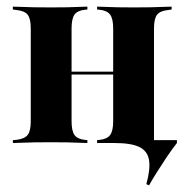

<svg xmlns="http://www.w3.org/2000/svg" viewBox="-20 -438 564 588"><path d="M136.3 -2.4Q110.5 -2.4 83.9 -2Q57.3 -1.6 19.4 0V-8.9L30.6 -9.7Q55.6 -12.9 64.9 -25Q74.2 -37.1 74.2 -66.9V-350.8Q74.2 -380.6 64.9 -392.7Q55.6 -404.8 30.6 -407.3L19.4 -408.9V-417.7Q57.3 -416.1 83.9 -415.7Q110.5 -415.3 136.3 -415.3Q161.3 -415.3 186.3 -415.7Q211.3 -416.1 247.6 -417.7V-408.9L239.5 -408.1Q216.9 -405.6 208.1 -393.1Q199.2 -380.6 199.2 -350.8V-66.9Q199.2 -37.1 208.1 -24.6Q216.9 -12.1 239.5 -9.7L247.6 -8.9V0Q211.3 -1.6 186.3 -2Q161.3 -2.4 136.3 -2.4ZM326.6 -208.9V-350.8Q326.6 -380.6 317.3 -393.1Q308.1 -405.6 285.5 -408.1L277.4 -408.9V-417.7Q313.7 -416.1 339.1 -415.7Q364.5 -415.3 388.7 -415.3Q415.3 -415.3 441.5 -415.7Q467.7 -416.1 505.6 -417.7V-408.9L494.4 -407.3Q470.2 -404.8 460.9 -392.7Q451.6 -380.6 451.6 -350.8V-208.9ZM150 -209.7V-218.5H376.6V-209.7ZM436.3 129.8 428.2 125.8Q441.1 79 436.3 51.6Q431.5 24.2 406.5 12.1Q381.5 0 330.6 0H277.4L437.1 -16.9L449.2 -8.9H521.8V0Q506.5 19.4 491.1 42.3Q475.8 65.3 461.7 87.5Q447.6 109.7 436.3 129.8ZM388.7 -2.4Q364.5 -2.4 339.1 -2Q313.7 -1.6 277.4 0V-8.9L285.5 -9.7Q308.1 -12.1 317.3 -24.6Q326.6 -37.1 326.6 -66.9V-208.9H451.6V0L388.7 -2.4Z"/></svg>

Font: Playfair 144pt SemiCondensed ExtraBold
Style: Regular
Weight: 800
Width: 4
Designer: Claus Eggers Sørensen
Foundry: Claus Eggers Sørensen
Version: Version 2.203